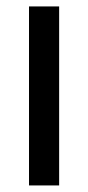

<svg xmlns="http://www.w3.org/2000/svg" viewBox="-20 -565 269 585"><path d="M160.2 -545.4H68.4V0H160.2Z"/></svg>

Font: SG Kara SemiBold
Style: Regular
Weight: 400
Designer: Damoon Khanjanzadeh
Version: Version 1.000